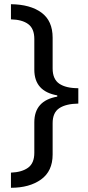

<svg xmlns="http://www.w3.org/2000/svg" viewBox="-20 -734 420 912"><path d="M32 86Q84 84 113.5 62.5Q143 41 143 -8V-153Q143 -256 252 -275V-281Q143 -300 143 -403V-549Q143 -598 114 -619.5Q85 -641 32 -642V-714Q124 -713 177 -674Q230 -635 230 -555V-409Q230 -358 261.5 -336.5Q293 -315 352 -315V-242Q293 -241 261.5 -220Q230 -199 230 -149V0Q230 79 175 118.5Q120 158 32 158Z"/></svg>

Font: Noto Sans Hebrew Droid SemiBold
Style: Regular
Weight: 600
Designer: Monotype Design Team
Foundry: Monotype Imaging Inc.
Version: Version 1.100; ttfautohint (v1.8.4.7-5d5b)